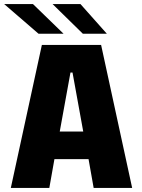

<svg xmlns="http://www.w3.org/2000/svg" viewBox="-24 -920 694 940"><path d="M623 0H434.5L409.5 -141H242.5L217.5 0H29L181 -700H471ZM321 -565 268.5 -276H383.5L331 -565ZM381.5 -755 233.5 -900H370L499 -755ZM164.5 -755 -3.5 -900H137.5L287 -755Z"/></svg>

Font: Trispace ExtraBold
Style: Regular
Weight: 800
Designer: Tyler Finck
Foundry: Etcetera Type Company
Version: Version 1.210; ttfautohint (v1.8.3)